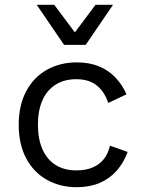

<svg xmlns="http://www.w3.org/2000/svg" viewBox="-20 -770 600 800"><path d="M300 -510Q352 -510 391.5 -494Q431 -478 460 -448Q489 -418 507 -377L431 -341Q415 -389 382.5 -414.5Q350 -440 298 -440Q248 -440 212 -417.5Q176 -395 157 -352.5Q138 -310 138 -250Q138 -191 157 -148Q176 -105 212 -82.5Q248 -60 298 -60Q337 -60 365.5 -72Q394 -84 412.5 -107Q431 -130 438 -163L512 -137Q495 -91 465.5 -58Q436 -25 394.5 -7.5Q353 10 300 10Q230 10 175 -21Q120 -52 89 -110.5Q58 -169 58 -250Q58 -331 89 -389.5Q120 -448 175 -479Q230 -510 300 -510ZM451 -750 337 -583H247L133 -750H206L292 -635L378 -750Z"/></svg>

Font: Work Sans
Style: Regular
Weight: 400
Designer: Wei Huang
Foundry: Wei Huang
Version: Version 2.006; ttfautohint (v1.8.1.43-b0c9)